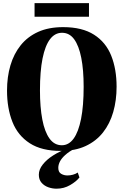

<svg xmlns="http://www.w3.org/2000/svg" viewBox="-20 -922 766 1189"><path d="M357.5 12.5Q238.5 13 164.5 -34.8Q90.5 -82.5 57 -167Q23.5 -251.5 23.5 -361.5Q23.5 -445.5 44.5 -517Q65.5 -588.5 108.2 -641.8Q151 -695 216.2 -724.5Q281.5 -754 371 -754Q489 -754 562.2 -707.2Q635.5 -660.5 668.8 -577.2Q702 -494 702 -385Q702 -300.5 681.2 -228.2Q660.5 -156 618 -102Q575.5 -48 510.5 -17.8Q445.5 12.5 357.5 12.5ZM363 -22.5Q406 -22.5 436 -63.8Q466 -105 482 -185.8Q498 -266.5 498 -384.5Q498 -489.5 483.2 -564.2Q468.5 -639 439.2 -679Q410 -719 364 -719Q320 -719 289.8 -679.2Q259.5 -639.5 243.5 -560.2Q227.5 -481 227.5 -361.5Q227.5 -258.5 242 -182.2Q256.5 -106 286.5 -64.2Q316.5 -22.5 363 -22.5ZM330 246.5Q304 246.5 278.8 237.5Q253.5 228.5 237 209.2Q220.5 190 220.5 160Q220.5 127.5 244.8 96.8Q269 66 309.2 40.5Q349.5 15 395.5 -1L413.5 -5L440 -1Q406 18 384 37.8Q362 57.5 351.5 77.5Q341 97.5 341 117.5Q341 144 358.5 154.2Q376 164.5 397.5 164.5Q414.5 164.5 431.2 160Q448 155.5 461.5 146.5L472 177Q452.5 202 414.2 224.2Q376 246.5 330 246.5ZM531 -902.5V-818.5H194V-902.5Z"/></svg>

Font: Merriweather 120pt Black
Style: Regular
Weight: 900
Designer: Eben Sorkin
Foundry: Eben Sorkin
Version: Version 2.100